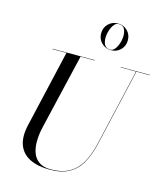

<svg xmlns="http://www.w3.org/2000/svg" viewBox="-145 -1128 1070 1250"><g transform="rotate(15 390.0 -503.0)"><path d="M309 15Q227.5 15 173.8 -12Q120 -39 100 -93.5Q80 -148 99 -230L219 -750H314L194 -240Q183 -193 181.8 -148.2Q180.5 -103.5 192.8 -67.5Q205 -31.5 234.8 -10Q264.5 11.5 314.5 11.5Q391 11.5 440.8 -17.2Q490.5 -46 520.5 -99.8Q550.5 -153.5 568 -230L688 -750H690.5L570.5 -230Q552.5 -151.5 521.5 -96.8Q490.5 -42 439.2 -13.5Q388 15 309 15ZM124 -747.5V-750H409V-747.5ZM584 -747.5V-750H779.5V-747.5ZM493.5 -839.5Q455.5 -839.5 429.5 -865.5Q403.5 -891.5 403.5 -929.5Q403.5 -968 429.5 -993.8Q455.5 -1019.5 493.5 -1019.5Q532 -1019.5 557.8 -993.8Q583.5 -968 583.5 -929.5Q583.5 -891.5 557.8 -865.5Q532 -839.5 493.5 -839.5ZM488.5 -842Q502.5 -842 513.5 -852.8Q524.5 -863.5 532.2 -880Q540 -896.5 544.2 -915Q548.5 -933.5 548.5 -949Q548.5 -980.5 537.5 -998.8Q526.5 -1017 498.5 -1017Q484.5 -1017 473.5 -1006.2Q462.5 -995.5 454.8 -979Q447 -962.5 442.8 -944.2Q438.5 -926 438.5 -910Q438.5 -878.5 449.8 -860.2Q461 -842 488.5 -842Z"/></g></svg>

Font: Bodoni Moda 72pt
Style: Italic
Weight: 400
Italic angle: -13°
Designer: Owen Earl
Foundry: indestructible type
Version: Version 2.005